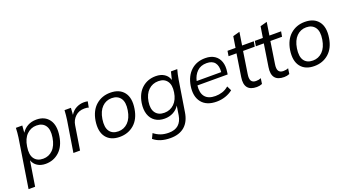

<svg xmlns="http://www.w3.org/2000/svg" viewBox="-59 -1333 4045 2226"><g transform="rotate(-20 1964.0 -219.5)"><path d="M5 216 100 -386Q104 -414 106.5 -443.5Q109 -473 110 -502H189L182 -415Q211 -460 257 -485.5Q303 -511 364 -511Q468 -511 520 -439Q572 -367 551 -239Q532 -118 462 -54.5Q392 9 294 9Q235 9 193 -18Q151 -45 135 -93L86 216ZM287 -57Q357 -57 406 -106Q455 -155 470 -249Q486 -346 451 -396Q416 -446 342 -446Q273 -446 222.5 -397Q172 -348 158 -254Q142 -156 178 -106.5Q214 -57 287 -57Z M637 0 698 -381Q707 -443 710 -502H789L783 -417Q812 -465 857 -488Q902 -511 951 -511Q977 -511 998 -506L984 -433Q972 -438 959.5 -439.5Q947 -441 931 -441Q863 -441 819 -399Q775 -357 766 -296L719 0Z M1209 9Q1096 9 1041 -62.5Q986 -134 1006 -264Q1026 -384 1099 -447.5Q1172 -511 1276 -511Q1389 -511 1444 -439.5Q1499 -368 1478 -239Q1459 -118 1386 -54.5Q1313 9 1209 9ZM1215 -57Q1284 -57 1333.5 -106Q1383 -155 1398 -249Q1414 -346 1378 -396Q1342 -446 1270 -446Q1200 -446 1151 -397Q1102 -348 1087 -254Q1072 -156 1106.5 -106.5Q1141 -57 1215 -57Z M1756 223Q1626 223 1549 158L1578 97Q1619 129 1662 143.5Q1705 158 1759 158Q1835 158 1878 119.5Q1921 81 1933 8L1951 -107Q1923 -62 1875.5 -37Q1828 -12 1770 -12Q1701 -12 1653.5 -44.5Q1606 -77 1586.5 -136Q1567 -195 1579 -274Q1598 -389 1667.5 -450Q1737 -511 1837 -511Q1899 -511 1942 -483Q1985 -455 1999 -405L2023 -502H2101Q2093 -473 2086 -443.5Q2079 -414 2075 -386L2014 -3Q1997 109 1931.5 166Q1866 223 1756 223ZM1789 -77Q1861 -77 1911 -125.5Q1961 -174 1974 -261Q1988 -349 1953 -397.5Q1918 -446 1846 -446Q1773 -446 1723 -398Q1673 -350 1659 -262Q1645 -174 1680.5 -125.5Q1716 -77 1789 -77Z M2404 9Q2279 9 2220 -65.5Q2161 -140 2181 -267Q2200 -382 2270 -446.5Q2340 -511 2447 -511Q2516 -511 2561.5 -481Q2607 -451 2625.5 -397.5Q2644 -344 2633 -273L2629 -244H2256Q2245 -154 2284.5 -105.5Q2324 -57 2412 -57Q2455 -57 2497 -70Q2539 -83 2576 -115L2604 -58Q2564 -26 2512 -8.5Q2460 9 2404 9ZM2443 -451Q2369 -451 2324.5 -407Q2280 -363 2265 -295H2568Q2575 -370 2543.5 -410.5Q2512 -451 2443 -451Z M2899 9Q2739 9 2766 -162L2809 -439H2711L2721 -502H2820L2842 -639L2926 -662L2901 -502H3045L3034 -439H2890L2849 -172Q2839 -113 2855.5 -86.5Q2872 -60 2913 -60Q2932 -60 2947 -63Q2962 -66 2975 -72L2965 -4Q2934 9 2899 9Z M3236 9Q3076 9 3103 -162L3146 -439H3048L3058 -502H3157L3179 -639L3263 -662L3238 -502H3382L3371 -439H3227L3186 -172Q3176 -113 3192.5 -86.5Q3209 -60 3250 -60Q3269 -60 3284 -63Q3299 -66 3312 -72L3302 -4Q3271 9 3236 9Z M3609 9Q3496 9 3441 -62.5Q3386 -134 3406 -264Q3426 -384 3499 -447.5Q3572 -511 3676 -511Q3789 -511 3844 -439.5Q3899 -368 3878 -239Q3859 -118 3786 -54.5Q3713 9 3609 9ZM3615 -57Q3684 -57 3733.5 -106Q3783 -155 3798 -249Q3814 -346 3778 -396Q3742 -446 3670 -446Q3600 -446 3551 -397Q3502 -348 3487 -254Q3472 -156 3506.5 -106.5Q3541 -57 3615 -57Z"/></g></svg>

Font: Mulish
Style: Italic
Weight: 400
Italic angle: -9°
Designer: Vernon Adams
Foundry: Vernon Adams
Version: Version 3.603; ttfautohint (v1.8.3)